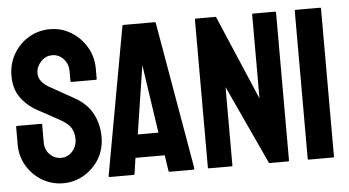

<svg xmlns="http://www.w3.org/2000/svg" viewBox="-50 -792 1617 889"><g transform="rotate(-5 758.5 -348.0)"><path d="M210 -706Q264 -706 308.5 -678.5Q353 -651 379.5 -605.5Q406 -560 406 -505V-458Q406 -454 402 -454H288Q284 -454 284 -458V-505Q284 -538 262.5 -561.5Q241 -585 210 -585Q179 -585 157 -561Q135 -537 135 -508Q135 -468 183 -441L297 -377Q353 -346 379 -297Q405 -248 405 -189Q405 -131 378 -86.5Q351 -42 306.5 -16Q262 10 210 10Q157 10 112.5 -16.5Q68 -43 41.5 -87.5Q15 -132 15 -187V-269Q15 -273 19 -273H132Q136 -273 136 -269V-187Q136 -152 158 -130Q180 -108 210 -108Q241 -108 262.5 -131.5Q284 -155 284 -190Q284 -220 270 -242Q256 -264 219 -284L122 -337Q72 -364 43 -405Q14 -446 14 -505Q14 -562 40.5 -607.5Q67 -653 111.5 -679.5Q156 -706 210 -706Z M427 0Q421 0 422 -6L546 -692Q547 -696 551 -696H696Q700 -696 701 -692L820 -7Q821 0 814 0H705Q701 0 700 -4L689 -78H553L542 -4Q541 0 537 0ZM573 -185H669L622 -503Z M887 0Q883 0 883 -4V-692Q883 -696 887 -696H981L1149 -302V-692Q1149 -696 1153 -696H1256Q1260 -696 1260 -692V-4Q1260 0 1256 0H1167L997 -368V-4Q997 0 993 0Z M1351 0Q1347 0 1347 -4V-692Q1347 -696 1351 -696H1465Q1469 -696 1469 -692V-4Q1469 0 1465 0Z"/></g></svg>

Font: AL Dynamic
Style: Regular
Weight: 400
Version: Version 1.000; ttfautohint (v1.8.2) -l 8 -r 50 -G 200 -x 14 